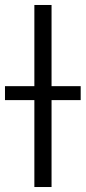

<svg xmlns="http://www.w3.org/2000/svg" viewBox="-57 -749 344 771"><path d="M81 2V-729H150V2ZM267 -403V-347H-37V-403Z"/></svg>

Font: Sinter Normal
Style: Regular
Weight: 350
Foundry: Adobe & rsms
Version: Version 1.000